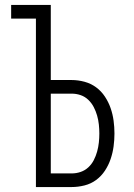

<svg xmlns="http://www.w3.org/2000/svg" viewBox="-20 -755 540 775"><path d="M125 0V-680H25V-735H185V-432H269Q295 -432 321 -425Q347 -418 368 -402.5Q389 -387 403.5 -365Q418 -343 426.5 -318.5Q435 -294 438.5 -268Q442 -242 442 -216Q442 -190 438.5 -164Q435 -138 426.5 -113Q418 -88 403.5 -66Q389 -44 368 -28.5Q347 -13 321 -6.5Q295 0 269 0ZM185 -55H269Q288 -55 305.5 -61Q323 -67 336.5 -79.5Q350 -92 358.5 -108.5Q367 -125 372 -143Q377 -161 379 -179.5Q381 -198 381 -216Q381 -234 379 -252.5Q377 -271 372 -288.5Q367 -306 358.5 -322.5Q350 -339 336.5 -352Q323 -365 305.5 -371Q288 -377 269 -377H185Z"/></svg>

Font: Iosevka Custom Light
Style: Regular
Weight: 300
Monospace: yes
Designer: Belleve Invis
Foundry: Belleve Invis
Version: Version 27.3.5